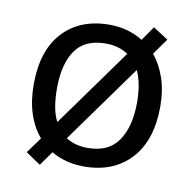

<svg xmlns="http://www.w3.org/2000/svg" viewBox="-71 -637 746 741"><g transform="rotate(10 302.5 -266.5)"><path d="M551 -269Q551 -136 483.5 -63Q416 10 301 10Q228 10 172 -23L132 33L74 -6L119 -68Q88 -104 71.5 -154.5Q55 -205 55 -269Q55 -402 122 -474Q189 -546 304 -546Q377 -546 435 -510L474 -566L533 -528L488 -465Q517 -430 534 -380.5Q551 -331 551 -269ZM146 -269Q146 -231 151.5 -198.5Q157 -166 170 -141L390 -447Q354 -472 302 -472Q220 -472 183 -418Q146 -364 146 -269ZM460 -269Q460 -343 437 -392L217 -86Q251 -63 303 -63Q384 -63 422 -118.5Q460 -174 460 -269Z"/></g></svg>

Font: Noto Sans Old Persian
Style: Regular
Weight: 400
Designer: Monotype Design Team
Foundry: Monotype Imaging Inc.
Version: Version 2.001; ttfautohint (v1.8.4.7-5d5b)